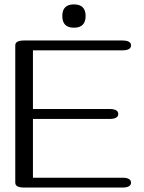

<svg xmlns="http://www.w3.org/2000/svg" viewBox="-20 -845 647 865"><path d="M313 -825.2Q365.7 -825.2 365.7 -772.9Q365.7 -720.2 313 -720.2Q260.7 -720.2 260.7 -772.9Q260.7 -825.2 313 -825.2ZM48.8 -640.6Q48.8 -662.6 88.4 -662.6H530.8Q570.3 -662.6 570.3 -640.6Q570.3 -618.2 530.8 -618.2H128.4V-354H472.7Q512.7 -354 512.7 -331.5Q512.7 -309.1 472.7 -309.1H128.4V-44.4H530.8Q570.3 -44.4 570.3 -22Q570.3 0 530.8 0H88.4Q48.8 0 48.8 -22Z"/></svg>

Font: Gayathri
Style: Regular
Weight: 400
Designer: Binoy Dominic <binoy.domenic@gmail.com>
Foundry: SMC
Version: Version 1.000